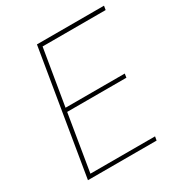

<svg xmlns="http://www.w3.org/2000/svg" viewBox="-170 -852 922 976"><g transform="rotate(-30 290.5 -364.0)"><path d="M64.9 0 185.5 -727.5H579.1L575.2 -704.1H205.1L150.4 -376H498L494.6 -353.5H147L92.3 -22.5H471.7L467.8 0Z"/></g></svg>

Font: Inter 16pt Thin
Style: Italic
Weight: 250
Italic angle: -9.3988°
Version: Version 4.001;git-66647c0bb